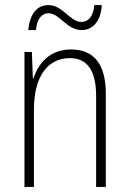

<svg xmlns="http://www.w3.org/2000/svg" viewBox="-20 -733 507 753"><path d="M91 -615H121C125 -662 146 -681 170 -681C214 -681 242 -615 300 -615C342 -615 376 -648 379 -713H350C346 -668 326 -647 299 -647C254 -647 227 -713 170 -713C126 -713 97 -680 91 -615ZM258 -539C175 -539 130 -484 111 -425H109L105 -529H76V0H113V-302C113 -439 171 -505 254 -505C319 -505 357 -461 357 -356V0H395V-365C395 -485 346 -539 258 -539Z"/></svg>

Font: Noto Sans Hebrew Condensed ExtraLight
Style: Regular
Weight: 200
Width: 3
Designer: Monotype Design Team
Foundry: Monotype Imaging Inc.
Version: Version 2.004